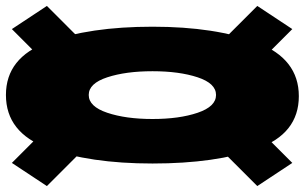

<svg xmlns="http://www.w3.org/2000/svg" viewBox="-20 -641 1027 647"><path d="M494 -90Q707 -90 847 -140Q987 -190 987 -317Q987 -443 847 -497Q707 -551 494 -551Q281 -551 140.5 -499Q0 -447 0 -321Q0 -194 140.5 -142Q281 -90 494 -90ZM138 -14 299 -175 181 -253 20 -92ZM847 -14 965 -92 804 -253 686 -175ZM494 -240Q404 -240 341.5 -261Q279 -282 279 -321Q279 -360 341.5 -380.5Q404 -401 494 -401Q584 -401 646 -380.5Q708 -360 708 -321Q708 -282 646 -261Q584 -240 494 -240ZM181 -382 299 -460 138 -621 20 -543ZM804 -382 965 -543 847 -621 686 -460Z"/></svg>

Font: Anybody ExtraExpanded Black
Style: Regular
Weight: 900
Width: 8
Version: Version 1.113;gftools[0.9.25]